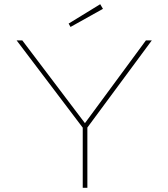

<svg xmlns="http://www.w3.org/2000/svg" viewBox="-20 -892 800 912"><path d="M373 0V-304L381 -275L59 -700H86L388 -301H379L673 -700H701L386 -274L395 -304V0ZM315 -764 306 -780 456 -872 469 -850Z"/></svg>

Font: Lexend Giga Thin
Style: Regular
Weight: 250
Version: Version 1.007